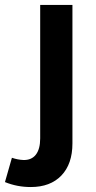

<svg xmlns="http://www.w3.org/2000/svg" viewBox="-81 -555 385 774"><path d="M13 90Q46 91 63.5 68.5Q81 46 81 3V-535H211V23Q211 106 166.5 152.5Q122 199 43 199Q-12 199 -61 179L-33 81Q-10 89 13 90Z"/></svg>

Font: Montserrat Medium
Style: Regular
Weight: 500
Designer: Julieta Ulanovsky
Foundry: Julieta Ulanovsky
Version: Version 6.001